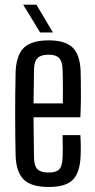

<svg xmlns="http://www.w3.org/2000/svg" viewBox="-20 -776 398 804"><path d="M184.5 7Q112.5 7 80.5 -23Q48.5 -53 45.5 -121.5Q44.5 -159 44 -204.5Q43.5 -250 43.5 -298.5Q43.5 -347 44 -393Q44.5 -439 45.5 -477.5Q49 -547.5 81.2 -577.2Q113.5 -607 184 -607Q252.5 -607 283.5 -577.5Q314.5 -548 317.5 -480.5Q318 -465 318.5 -435.5Q319 -406 318.8 -367Q318.5 -328 316.5 -285H120.5Q120.5 -245 121.2 -203Q122 -161 122.5 -114.5Q123.5 -79.5 137.8 -66.5Q152 -53.5 183.5 -53.5Q214.5 -53.5 227.5 -66.5Q240.5 -79.5 242 -114.5Q243 -132 243 -156.2Q243 -180.5 242 -210H316.5Q318 -189.5 318.2 -165.2Q318.5 -141 317.5 -121.5Q314.5 -53 284.8 -23Q255 7 184.5 7ZM120.5 -343H243Q243.5 -373 243.5 -401.8Q243.5 -430.5 243 -453.5Q242.5 -476.5 242 -487.5Q240.5 -519.5 227.2 -533.2Q214 -547 184 -547Q151.5 -547 137.5 -533.2Q123.5 -519.5 122.5 -487.5Q122 -448 121.5 -412.5Q121 -377 120.5 -343ZM148 -640 77 -756.5H132.5L201.5 -640Z"/></svg>

Font: Big Shoulders Display Thin Medium
Style: Regular
Weight: 500
Version: Version 2.002